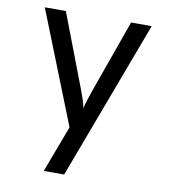

<svg xmlns="http://www.w3.org/2000/svg" viewBox="-82 -620 763 869"><g transform="rotate(10 299.5 -185.0)"><path d="M177.7 180.2 258.3 -34.2 53.7 -549.8H150.4L280.3 -210Q288.1 -189.9 295.2 -168Q302.2 -146 305.2 -129.9Q308.1 -146 315.2 -168Q322.3 -189.9 329.1 -210L450.2 -549.8H544.9L271.5 180.2Z"/></g></svg>

Font: UDEV Gothic 35
Style: Regular
Weight: 400
Version: v2.1.0; ttfautohint (v1.8.4.7-5d5b-dirty) -l 6 -r 45 -G 200 